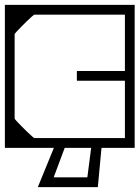

<svg xmlns="http://www.w3.org/2000/svg" viewBox="-40 -606 572 787"><path d="M-20 -279H20V-120Q20 -118.5 27.8 -110Q35.5 -101.5 47 -89.8Q58.5 -78 70.5 -66.5Q82.5 -55 91 -47.5Q99.5 -40 101 -40Q101 -40 101 -40Q101 -40 101 -40Q101 -40 101 -40Q101 -40 101 -40Q107 -40 123.2 -40Q139.5 -40 160.2 -40Q181 -40 201.2 -40Q221.5 -40 235.5 -40Q249.5 -40 252 -40Q252 -30.5 252 -20.2Q252 -10 252 0Q252 0 252 0Q252 0 252 0Q252 0 252 0Q252 0 252 0Q252 0 252 0Q252 0 232.2 0Q212.5 0 181.8 0Q151 0 116 0Q81 0 50.2 0Q19.5 0 -0.2 0Q-20 0 -20 0Q-20 0 -20 0Q-20 0 -20 0Q-20 0 -20 0Q-20 0 -20 0Q-20 0 -20 -14Q-20 -28 -20 -52Q-20 -76 -20 -105.5Q-20 -135 -20 -166.2Q-20 -197.5 -20 -227Q-20 -256.5 -20 -279ZM-20 -307Q-20 -330 -20 -359Q-20 -388 -20 -419.5Q-20 -451 -20 -480.5Q-20 -510 -20 -534Q-20 -558 -20 -572Q-20 -586 -20 -586Q-20 -586 -20 -586Q-20 -586 -20 -586Q-20 -586 -20 -586Q-20 -586 -20 -586Q-20 -586 -0.2 -586Q19.5 -586 50.2 -586Q81 -586 116 -586Q151 -586 181.8 -586Q212.5 -586 232.2 -586Q252 -586 252 -586Q252 -586 252 -586Q252 -586 252 -586Q252 -586 252 -586Q252 -586 252 -586Q252 -586 252 -586Q252 -576.5 252 -566.2Q252 -556 252 -546Q249.5 -546 235.5 -546Q221.5 -546 201.2 -546Q181 -546 160.2 -546Q139.5 -546 123.2 -546Q107 -546 101 -546Q101 -546 101 -546Q101 -546 101 -546Q101 -546 101 -546Q101 -546 101 -546Q99.5 -546 91 -538.5Q82.5 -531 70.5 -519.5Q58.5 -508 47 -496.2Q35.5 -484.5 27.8 -476Q20 -467.5 20 -466V-307ZM-20 -188V-398H20Q20 -398 20 -382.2Q20 -366.5 20 -345.5Q20 -324.5 20 -308.8Q20 -293 20 -293Q20 -293 20 -293Q20 -293 20 -293Q20 -293 20 -293Q20 -293 20 -293Q20 -293 20 -277.2Q20 -261.5 20 -240.5Q20 -219.5 20 -203.8Q20 -188 20 -188ZM512 -249Q512 -249 512 -231Q512 -213 512 -184.8Q512 -156.5 512 -124.5Q512 -92.5 512 -64.2Q512 -36 512 -18Q512 0 512 0Q512 0 512 0Q512 0 512 0Q512 0 512 0Q512 0 512 0Q512 0 492.2 0Q472.5 0 441.8 0Q411 0 376 0Q341 0 310.2 0Q279.5 0 259.8 0Q240 0 240 0Q240 0 240 0Q240 0 240 0Q240 0 240 0Q240 0 240 0Q240 0 240 0Q240 -10 240 -20.2Q240 -30.5 240 -40Q240 -40 263.5 -40Q287 -40 321.5 -40Q356 -40 390.5 -40Q425 -40 448.5 -40Q472 -40 472 -40Q472 -40 472 -40Q472 -40 472 -40Q472 -40 472 -40Q472 -40 472 -40Q472 -40 472 -40Q472 -40 472 -40Q472 -40 472 -40Q472 -40 472 -40Q472 -40 472 -40Q472 -40 472 -40Q472 -40 472 -40Q472 -40 472 -61Q472 -82 472 -113.2Q472 -144.5 472 -175.8Q472 -207 472 -228Q472 -249 472 -249ZM512 -337H472Q472 -337 472 -358Q472 -379 472 -410.2Q472 -441.5 472 -472.8Q472 -504 472 -525Q472 -546 472 -546Q472 -546 472 -546Q472 -546 472 -546Q472 -546 472 -546Q472 -546 472 -546Q472 -546 472 -546Q472 -546 472 -546Q472 -546 472 -546Q472 -546 472 -546Q472 -546 472 -546Q472 -546 472 -546Q472 -546 472 -546Q472 -546 448.5 -546Q425 -546 390.5 -546Q356 -546 321.5 -546Q287 -546 263.5 -546Q240 -546 240 -546Q240 -556 240 -566.2Q240 -576.5 240 -586Q240 -586 240 -586Q240 -586 240 -586Q240 -586 240 -586Q240 -586 240 -586Q240 -586 240 -586Q240 -586 259.8 -586Q279.5 -586 310.2 -586Q341 -586 376 -586Q411 -586 441.8 -586Q472.5 -586 492.2 -586Q512 -586 512 -586Q512 -586 512 -586Q512 -586 512 -586Q512 -586 512 -586Q512 -586 512 -586Q512 -586 512 -568Q512 -550 512 -521.8Q512 -493.5 512 -461.5Q512 -429.5 512 -401.2Q512 -373 512 -355Q512 -337 512 -337ZM275 -311Q275 -313 275.2 -313.8Q275.5 -314.5 276.2 -314.8Q277 -315 279 -315Q279 -315 299.5 -315Q320 -315 350.5 -315Q381 -315 411.5 -315Q442 -315 462.5 -315Q483 -315 483 -315Q483 -315 483 -315Q483 -315 483 -315Q483 -315 483 -315Q483 -315 483 -315Q483 -315 483 -315Q485 -315 485.8 -314.8Q486.5 -314.5 486.8 -313.8Q487 -313 487 -311Q487 -311 487 -307.8Q487 -304.5 487 -299.8Q487 -295 487 -290.2Q487 -285.5 487 -282.2Q487 -279 487 -279Q487 -276 486.5 -275.5Q486 -275 483 -275Q483 -275 483 -275Q483 -275 483 -275Q483 -275 483 -275Q483 -275 483 -275Q483 -275 483 -275Q483 -275 462.5 -275Q442 -275 411.5 -275Q381 -275 350.5 -275Q320 -275 299.5 -275Q279 -275 279 -275Q277 -275 276.2 -275.2Q275.5 -275.5 275.2 -276.2Q275 -277 275 -279Q275 -279 275 -287Q275 -295 275 -303Q275 -311 275 -311ZM512 -98H472Q472 -98 472 -137.8Q472 -177.5 472 -268Q472 -268 472 -270.5Q472 -273 472 -273Q472 -273 472 -275.5Q472 -278 472 -278Q472 -376.5 472 -422.2Q472 -468 472 -468H512ZM377 -10 361 161Q361 161 361 161Q361 161 361 161Q361 161 361 161Q361 161 343.2 161Q325.5 161 297.5 161Q269.5 161 238 161Q206.5 161 178.5 161Q150.5 161 132.8 161Q115 161 115 161Q115 161 115 161Q115 161 115 161L185 -10H229L180 121Q180 121 180 121Q180 121 180 121Q180 121 194 121Q208 121 228.5 121Q249 121 269.5 121Q290 121 304 121Q318 121 318 121Q318 121 318 121Q318 121 318 121L335 -10Z"/></svg>

Font: Honk
Style: Regular
Weight: 400
Designer: Noopur Datye & Yesha Goshar
Foundry: Ek Type
Version: Version 1.000